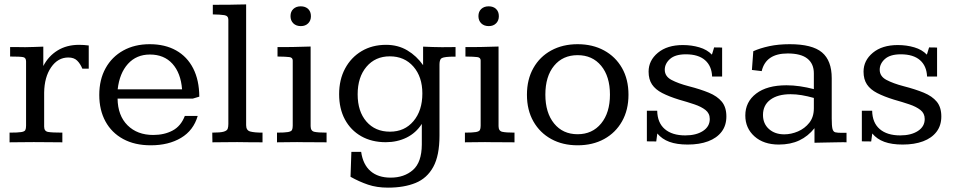

<svg xmlns="http://www.w3.org/2000/svg" viewBox="-20 -653 4382 881"><path d="M23.9 0V-44.4Q61.5 -44.4 77.1 -46.9Q92.8 -49.3 96.2 -56.2Q99.6 -63 99.6 -76.2V-371.1Q99.6 -388.2 86.2 -390.9Q72.8 -393.6 26.4 -393.6V-437Q33.7 -437 50 -437Q66.4 -437 80.6 -436.8Q94.7 -436.5 94.7 -436.5Q114.7 -436.5 135.7 -437.5Q156.7 -438.5 178.7 -439V-350.1Q202.1 -395.5 244.1 -421.4Q286.1 -447.3 342.8 -447.3Q364.7 -447.3 387.2 -444.3V-337.9Q379.9 -337.9 372.6 -337.9Q365.2 -337.9 357.9 -337.9Q348.1 -361.3 333.7 -375.2Q319.3 -389.2 293.5 -389.2Q245.6 -389.2 214.6 -344.2Q183.6 -299.3 182.6 -228Q182.6 -228 182.6 -212.6Q182.6 -197.3 182.6 -174.6Q182.6 -151.9 182.6 -128.7Q182.6 -105.5 182.6 -89.4Q182.6 -73.2 182.6 -71.8Q182.6 -50.8 200.7 -47.6Q218.8 -44.4 266.1 -44.4V0Q235.4 0 206.1 -0.5Q176.8 -1 134.8 -1Q98.6 -1 74.5 -0.5Q50.3 0 23.9 0Z M671.9 13.7Q598.1 13.7 545.2 -15.1Q492.2 -43.9 463.9 -95.9Q435.5 -147.9 435.5 -217.3Q435.5 -287.6 464.4 -339.8Q493.2 -392.1 545.4 -421.1Q597.7 -450.2 667 -450.2Q737.3 -450.2 788.1 -421.6Q838.9 -393.1 866.5 -339.1Q894 -285.2 894.5 -209.5L865.2 -200.7H519.5Q520.5 -122.6 565.2 -78.1Q609.9 -33.7 683.1 -33.7Q733.9 -33.7 772 -54Q810.1 -74.2 828.1 -121.1H887.2Q867.7 -54.2 810.5 -20.3Q753.4 13.7 671.9 13.7ZM520 -243.2H815.4Q809.6 -317.9 771.2 -360.4Q732.9 -402.8 668 -402.8Q606 -402.8 567.1 -359.9Q528.3 -316.9 520 -243.2Z M954.6 0Q954.6 -3.9 954.6 -9.8Q954.6 -15.6 954.3 -22.2Q954.1 -28.8 954.1 -34.7Q954.1 -40.5 954.1 -44.4Q991.2 -44.4 1006.3 -48.8Q1021.5 -53.2 1024.7 -62Q1027.8 -70.8 1027.8 -84V-562.5Q1027.8 -580.6 1009.3 -583.5Q990.7 -586.4 956.5 -586.9V-630.9Q969.7 -630.9 981.9 -631.1Q994.1 -631.3 1006.6 -631.3Q1019 -631.3 1031.2 -631.3Q1049.8 -631.8 1069.1 -632.1Q1088.4 -632.3 1109.4 -632.8V-78.6Q1109.4 -54.7 1128.2 -49.6Q1147 -44.4 1184.6 -44.4V0Q1157.7 0 1131.1 -0.2Q1104.5 -0.5 1068.4 -1Q1032.7 -1 1006.8 -0.5Q981 0 954.6 0Z M1251 0V-44.4Q1286.6 -44.4 1301.5 -47.1Q1316.4 -49.8 1319.8 -56.6Q1323.2 -63.5 1323.2 -76.2V-375.5Q1323.2 -389.2 1307.6 -391.1Q1292 -393.1 1253.4 -393.6Q1253.4 -404.8 1253.4 -415.5Q1253.4 -426.3 1253.4 -437Q1273.4 -437 1292.5 -437Q1311.5 -437 1329.6 -437.5Q1349.1 -438 1367.7 -438.5Q1386.2 -439 1405.3 -439.5V-74.2Q1405.3 -52.2 1422.1 -48.3Q1439 -44.4 1478.5 -44.4V0Q1465.8 0 1444.6 -0.2Q1423.3 -0.5 1401.1 -0.5Q1378.9 -0.5 1362.8 -0.7Q1346.7 -1 1343.8 -1Q1316.4 -1 1294.9 -0.5Q1273.4 0 1251 0ZM1360.4 -533.2Q1338.9 -533.2 1325.9 -545.9Q1313 -558.6 1313 -579.1Q1313 -599.6 1325.9 -611.8Q1338.9 -624 1359.9 -624Q1381.3 -624 1394 -611.8Q1406.7 -599.6 1406.7 -578.6Q1406.7 -558.6 1394 -545.9Q1381.3 -533.2 1360.4 -533.2Z M1760.3 208Q1709 208 1668.7 194.3Q1628.4 180.7 1588.4 158.2L1592.3 43.9Q1592.8 43.9 1604 43.9Q1615.2 43.9 1626.2 43.9Q1637.2 43.9 1637.2 43.9Q1645.5 102.1 1680.2 132.1Q1714.8 162.1 1772.5 162.1Q1834.5 162.1 1874.8 127Q1915 91.8 1915.5 10.3Q1915.5 9.8 1915.5 -4.4Q1915.5 -18.6 1915.5 -37.1Q1915.5 -55.7 1915.5 -70.1Q1915.5 -84.5 1915.5 -84.5Q1888.7 -43 1845.7 -21.7Q1802.7 -0.5 1750 -0.5Q1686 -0.5 1637.7 -27.8Q1589.4 -55.2 1562.7 -104.7Q1536.1 -154.3 1536.1 -220.7Q1536.1 -287.6 1563.5 -338.6Q1590.8 -389.6 1639.4 -418.5Q1688 -447.3 1751.5 -447.3Q1806.2 -447.3 1848.9 -421.9Q1891.6 -396.5 1921.4 -354V-439Q1943.4 -438 1965.1 -437.3Q1986.8 -436.5 2008.3 -436.5Q2027.3 -436.5 2041.7 -436.8Q2056.2 -437 2070.3 -437V-393.1Q2062.5 -393.1 2055.7 -393.1Q2048.8 -393.1 2043 -392.6Q2009.3 -391.1 2002.9 -383.1Q1996.6 -375 1996.6 -356V-30.3Q1996.6 61 1968 113Q1939.5 165 1886.7 186.5Q1834 208 1760.3 208ZM1769.5 -48.8Q1836.4 -48.8 1877.2 -97.2Q1918 -145.5 1918 -224.1Q1918 -300.3 1877 -347.4Q1835.9 -394.5 1768.6 -394.5Q1702.1 -394.5 1661.6 -346.7Q1621.1 -298.8 1621.1 -220.2Q1621.1 -141.6 1661.4 -95.2Q1701.7 -48.8 1769.5 -48.8Z M2113.3 0V-44.4Q2148.9 -44.4 2163.8 -47.1Q2178.7 -49.8 2182.1 -56.6Q2185.5 -63.5 2185.5 -76.2V-375.5Q2185.5 -389.2 2169.9 -391.1Q2154.3 -393.1 2115.7 -393.6Q2115.7 -404.8 2115.7 -415.5Q2115.7 -426.3 2115.7 -437Q2135.7 -437 2154.8 -437Q2173.8 -437 2191.9 -437.5Q2211.4 -438 2230 -438.5Q2248.5 -439 2267.6 -439.5V-74.2Q2267.6 -52.2 2284.4 -48.3Q2301.3 -44.4 2340.8 -44.4V0Q2328.1 0 2306.9 -0.2Q2285.6 -0.5 2263.4 -0.5Q2241.2 -0.5 2225.1 -0.7Q2209 -1 2206.1 -1Q2178.7 -1 2157.2 -0.5Q2135.7 0 2113.3 0ZM2222.7 -533.2Q2201.2 -533.2 2188.2 -545.9Q2175.3 -558.6 2175.3 -579.1Q2175.3 -599.6 2188.2 -611.8Q2201.2 -624 2222.2 -624Q2243.7 -624 2256.3 -611.8Q2269 -599.6 2269 -578.6Q2269 -558.6 2256.3 -545.9Q2243.7 -533.2 2222.7 -533.2Z M2630.4 13.7Q2561.5 13.7 2509.3 -15.1Q2457 -43.9 2427.5 -95.9Q2397.9 -147.9 2397.9 -218.3Q2397.9 -288.6 2427.5 -340.8Q2457 -393.1 2509.5 -421.6Q2562 -450.2 2630.4 -450.2Q2699.2 -450.2 2751.7 -421.6Q2804.2 -393.1 2834 -341.1Q2863.8 -289.1 2863.8 -218.3Q2863.8 -148.4 2834.2 -96.2Q2804.7 -43.9 2752.2 -15.1Q2699.7 13.7 2630.4 13.7ZM2630.4 -37.1Q2697.8 -37.1 2738.3 -86.4Q2778.8 -135.7 2778.8 -218.8Q2778.8 -302.2 2738.5 -351.1Q2698.2 -399.9 2630.4 -399.9Q2562.5 -399.9 2522.5 -351.3Q2482.4 -302.7 2482.4 -218.8Q2482.4 -135.7 2522.5 -86.4Q2562.5 -37.1 2630.4 -37.1Z M3135.7 10.3Q3085.4 10.3 3051.5 -2.2Q3017.6 -14.6 2996.1 -40.5L2991.2 -3.9Q2980.5 -3.9 2970 -4.2Q2959.5 -4.4 2948.2 -4.4V-145H2995.6Q2996.6 -89.8 3030.3 -60.8Q3064 -31.7 3124.5 -31.7Q3174.3 -31.7 3205.6 -52Q3236.8 -72.3 3236.8 -106.9Q3236.8 -132.8 3217.3 -148.2Q3197.8 -163.6 3165.8 -174.3Q3133.8 -185.1 3095.7 -195.8Q3049.8 -210 3018.6 -226.1Q2987.3 -242.2 2971.7 -265.6Q2956.1 -289.1 2956.1 -324.2Q2956.1 -375.5 2998.8 -410.9Q3041.5 -446.3 3113.3 -446.3Q3153.3 -446.3 3189 -435.8Q3224.6 -425.3 3246.6 -402.3Q3247.1 -403.3 3249.5 -411.4Q3252 -419.4 3254.4 -427.5Q3256.8 -435.5 3256.8 -435.5Q3256.8 -435.5 3265.1 -435.3Q3273.4 -435.1 3282.5 -435.1Q3291.5 -435.1 3293.5 -434.6V-301.8H3247.6Q3245.6 -350.6 3214.8 -377.2Q3184.1 -403.8 3127 -403.8Q3078.1 -403.8 3054.2 -382.3Q3030.3 -360.8 3030.3 -333Q3030.3 -302.7 3061 -286.4Q3091.8 -270 3140.6 -257.3Q3193.4 -243.7 3232.2 -227.8Q3271 -211.9 3292 -186.5Q3313 -161.1 3313 -118.7Q3313 -77.1 3291 -48.3Q3269 -19.5 3229.2 -4.6Q3189.5 10.3 3135.7 10.3Z M3553.7 10.3Q3483.9 10.3 3441.9 -27.3Q3399.9 -64.9 3399.9 -123Q3399.9 -185.5 3449.7 -223.6Q3499.5 -261.7 3588.9 -261.7Q3619.1 -261.7 3650.6 -257.1Q3682.1 -252.4 3714.4 -244.1V-316.4Q3714.4 -360.4 3684.8 -384Q3655.3 -407.7 3594.2 -407.7Q3494.1 -407.7 3475.1 -326.7L3430.2 -332L3436.5 -418Q3467.8 -432.1 3509.8 -441.2Q3551.8 -450.2 3603.5 -450.2Q3707 -450.2 3751.7 -412.6Q3796.4 -375 3796.4 -294.4V-109.4Q3796.4 -75.7 3799.8 -62Q3803.2 -48.3 3813 -45.9Q3822.8 -43.5 3842.3 -43.5H3864.3V0Q3856.4 -0.5 3848.6 -0.5Q3840.8 -0.5 3833 -0.2Q3825.2 0 3817.4 0Q3791 0.5 3765.6 1Q3740.2 1.5 3717.3 2V-64.9Q3688 -27.8 3647.7 -8.8Q3607.4 10.3 3553.7 10.3ZM3578.6 -36.6Q3610.4 -36.6 3641.6 -50Q3672.9 -63.5 3693.6 -89.8Q3714.4 -116.2 3714.4 -155.8V-203.6Q3685.1 -211.9 3658.7 -216.3Q3632.3 -220.7 3607.4 -220.7Q3548.8 -220.7 3514.9 -195.6Q3481 -170.4 3481 -125.5Q3481 -85.4 3508.3 -61Q3535.6 -36.6 3578.6 -36.6Z M4122.1 10.3Q4071.8 10.3 4037.8 -2.2Q4003.9 -14.6 3982.4 -40.5L3977.5 -3.9Q3966.8 -3.9 3956.3 -4.2Q3945.8 -4.4 3934.6 -4.4V-145H3981.9Q3982.9 -89.8 4016.6 -60.8Q4050.3 -31.7 4110.8 -31.7Q4160.6 -31.7 4191.9 -52Q4223.1 -72.3 4223.1 -106.9Q4223.1 -132.8 4203.6 -148.2Q4184.1 -163.6 4152.1 -174.3Q4120.1 -185.1 4082 -195.8Q4036.1 -210 4004.9 -226.1Q3973.6 -242.2 3958 -265.6Q3942.4 -289.1 3942.4 -324.2Q3942.4 -375.5 3985.1 -410.9Q4027.8 -446.3 4099.6 -446.3Q4139.6 -446.3 4175.3 -435.8Q4210.9 -425.3 4232.9 -402.3Q4233.4 -403.3 4235.8 -411.4Q4238.3 -419.4 4240.7 -427.5Q4243.2 -435.5 4243.2 -435.5Q4243.2 -435.5 4251.5 -435.3Q4259.8 -435.1 4268.8 -435.1Q4277.8 -435.1 4279.8 -434.6V-301.8H4233.9Q4231.9 -350.6 4201.2 -377.2Q4170.4 -403.8 4113.3 -403.8Q4064.5 -403.8 4040.5 -382.3Q4016.6 -360.8 4016.6 -333Q4016.6 -302.7 4047.4 -286.4Q4078.1 -270 4127 -257.3Q4179.7 -243.7 4218.5 -227.8Q4257.3 -211.9 4278.3 -186.5Q4299.3 -161.1 4299.3 -118.7Q4299.3 -77.1 4277.3 -48.3Q4255.4 -19.5 4215.6 -4.6Q4175.8 10.3 4122.1 10.3Z"/></svg>

Font: Kameron
Style: Regular
Weight: 400
Designer: Vernon Adams
Foundry: Vernon Adams
Version: Version 1.100